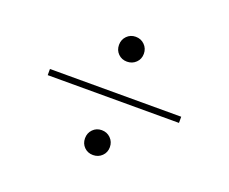

<svg xmlns="http://www.w3.org/2000/svg" viewBox="-110 -880 1220 1024"><g transform="rotate(20 500.0 -368.5)"><path d="M571 -103Q571 -73 550.5 -53Q530 -33 500 -33Q470 -33 450 -53Q430 -73 430 -103Q430 -133 450 -153.5Q470 -174 500 -174Q530 -174 550.5 -153.5Q571 -133 571 -103ZM873 -386V-351H128V-386ZM571 -633Q571 -603 550.5 -583Q530 -563 500 -563Q470 -563 450 -583Q430 -603 430 -633Q430 -663 450 -683.5Q470 -704 500 -704Q530 -704 550.5 -683.5Q571 -663 571 -633Z"/></g></svg>

Font: XinYuGongZhangJiaSongA
Style: Regular
Weight: 900
Designer: XinYuGong
Foundry: Adobe Systems Incorporated
Version: Version 1.00